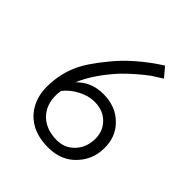

<svg xmlns="http://www.w3.org/2000/svg" viewBox="-184 -763 902 902"><g transform="rotate(45 267.5 -311.5)"><path d="M468 -163Q467 -90 418 -38Q366 19 278 19Q178 19 122 -41Q66 -103 73 -201Q77 -272 104 -332Q129 -389 193 -466Q269 -561 395 -642L435 -595Q404 -576 383 -562Q325 -519 271 -464Q188 -373 153 -289Q206 -343 284 -343Q370 -343 421 -289Q470 -240 468 -163ZM407 -162Q409 -216 374 -252Q339 -288 281 -288Q241 -288 199.5 -266Q158 -244 134 -212Q131 -196 131 -179Q131 -114 171.5 -74.5Q212 -35 282 -34Q335 -34 370 -70.5Q405 -107 407 -162Z"/></g></svg>

Font: GFS Neohellenic Rg
Style: Regular
Weight: 400
Designer: Takis Katsoulidis and George D. Matthiopoulos
Foundry: Takis Katsoulidis and George D. Matthiopoulos
Version: Version 1.0